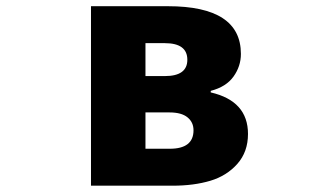

<svg xmlns="http://www.w3.org/2000/svg" viewBox="-20 -589 1040 609"><path d="M268.6 0V-569.3H512.7Q744.1 -569.3 744.1 -418Q744.1 -378.9 720.7 -346.2Q697.3 -313.5 648.4 -300.8V-295.9Q766.6 -268.6 766.6 -164.1Q766.6 -107.4 732.9 -69.3Q699.2 -31.2 647 -15.6Q594.7 0 527.3 0ZM441.4 -347.7H502.9Q574.2 -347.7 574.2 -399.4Q574.2 -452.1 502.9 -452.1H441.4ZM441.4 -117.2H518.6Q593.8 -117.2 593.8 -175.8Q593.8 -201.2 574.7 -216.8Q555.7 -232.4 517.6 -232.4H441.4Z"/></svg>

Font: GenEi Gothic M Heavy
Style: Regular
Weight: 800
Designer: o_tamon (Modified); [Source Han Sans]
Ryoko NISHIZUKA  (kana & ideographs); Paul D. Hunt (Latin, Greek & Cyrillic); Wenl
Version: Version 1.1a;Original Version 1.004